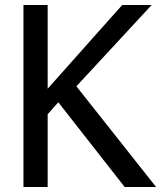

<svg xmlns="http://www.w3.org/2000/svg" viewBox="-20 -747 644 767"><path d="M285.2 -402.3 585.9 -727.1H468.3L170.4 -392.6V-727.1H73.7V0H170.4V-290.5L212.9 -338.4L478 0H603.5Z"/></svg>

Font: SG Kara
Style: Regular
Weight: 400
Designer: Damoon Khanjanzadeh
Version: Version 1.000